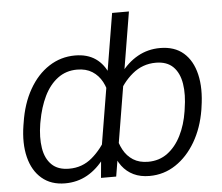

<svg xmlns="http://www.w3.org/2000/svg" viewBox="-52 -787 987 855"><g transform="rotate(-5 441.5 -359.0)"><path d="M839.4 -273.9 837.9 -263.2Q824.7 -183.1 788.6 -121.3Q752.4 -59.6 699.7 -24.7Q647 10.3 582.5 10.3Q542 10.3 511.5 -4.4Q481 -19 460.2 -46.6Q439.5 -74.2 428.7 -113.8Q418 -153.3 417 -203.6L439.5 -338.9Q462.9 -406.2 497.6 -454.1Q532.2 -502 577.9 -527.6Q623.5 -553.2 678.2 -553.2Q742.7 -553.2 782.7 -518.6Q822.8 -483.9 837.6 -421.1Q852.5 -358.4 839.4 -273.9ZM762.7 -263.2 764.2 -273.9Q774.4 -336.9 766.6 -385.7Q758.8 -434.6 731 -462.2Q703.1 -489.7 653.8 -489.7Q594.2 -489.7 548.6 -451.7Q502.9 -413.6 477.1 -357.4L448.7 -185.5Q455.6 -147.9 471.7 -117.9Q487.8 -87.9 515.1 -70.6Q542.5 -53.2 582 -53.2Q631.8 -53.2 668.7 -80.6Q705.6 -107.9 729.5 -155.5Q753.4 -203.1 762.7 -263.2ZM375.5 -101.1 479.5 -727.5H554.7L434.1 0H366.2ZM42.5 -263.2 44.4 -274.4Q57.1 -358.9 92.8 -421.6Q128.4 -484.4 181.4 -518.8Q234.4 -553.2 298.3 -553.2Q353 -553.2 389.9 -527.6Q426.8 -502 445.6 -453.9Q464.4 -405.8 465.3 -338.9L442.9 -203.6Q419.9 -136.7 385 -88.6Q350.1 -40.5 305.2 -15.1Q260.3 10.3 205.6 10.3Q142.6 10.3 101.6 -24.7Q60.5 -59.6 45.2 -121.3Q29.8 -183.1 42.5 -263.2ZM119.6 -273.9 117.7 -263.7Q107.9 -203.1 115.5 -155.5Q123 -107.9 150.9 -80.6Q178.7 -53.2 228.5 -53.2Q287.6 -52.7 332 -90.6Q376.5 -128.4 405.8 -185.5L434.1 -357.4Q429.2 -394.5 413.1 -424.6Q397 -454.6 369.4 -472.2Q341.8 -489.7 301.8 -489.7Q252.4 -489.7 215.3 -461.9Q178.2 -434.1 154.5 -385.5Q130.9 -336.9 119.6 -273.9Z"/></g></svg>

Font: Inter 16pt Light
Style: Italic
Weight: 300
Italic angle: -9.3988°
Version: Version 4.001;git-66647c0bb